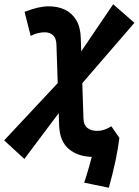

<svg xmlns="http://www.w3.org/2000/svg" viewBox="-27 -733 657 909"><path d="M488.3 155.8 371.6 131.8Q383.3 96.7 395.8 53.2Q408.2 9.8 414.6 -22.5L427.7 -85.4L500 -135.3L538.1 -80.6Q535.6 -58.6 531 -30.8Q526.4 -2.9 519.8 28.3Q513.2 59.6 505.1 92Q497.1 124.5 488.3 155.8ZM88.4 19.5 -7.3 -68.4 280.3 -376 508.8 -712.9 609.4 -625 321.8 -292ZM414.1 9.8Q344.7 9.8 300 -26.6Q255.4 -63 252.9 -141.1L240.2 -522.5Q239.3 -552.2 223.9 -566.2Q208.5 -580.1 185.1 -580.1Q150.9 -580.1 118.2 -563L89.4 -676.8Q124 -690.4 151.9 -696.8Q179.7 -703.1 204.1 -703.1Q247.1 -703.1 280.5 -687Q314 -670.9 334 -637.7Q354 -604.5 355.5 -552.2L368.2 -170.9Q369.1 -141.1 387 -127.2Q404.8 -113.3 433.1 -113.3Q466.8 -113.3 500 -135.3L528.8 -21.5Q499.5 -5.4 471.7 2.2Q443.8 9.8 414.1 9.8Z"/></svg>

Font: Cascadia Code PL
Style: Italic
Weight: 400
Italic angle: -10°
Monospace: yes
Designer: Aaron Bell
Foundry: Saja Typeworks
Version: Version 2404.023